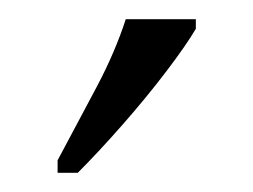

<svg xmlns="http://www.w3.org/2000/svg" viewBox="-20 -786 264 200"><path d="M40 -619Q62 -660 81 -696Q100 -732 111 -766H184V-756Q174 -739 153.5 -712Q133 -685 108 -656.5Q83 -628 61 -606H40Z"/></svg>

Font: Noto Serif Tamil ExtraCondensed Light
Style: Regular
Weight: 300
Width: 2
Designer: Indian Type Foundry, Tom Grace, and the Monotype Design Team
Foundry: Monotype Imaging Inc.
Version: Version 2.004; ttfautohint (v1.8.4.7-5d5b)